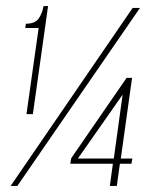

<svg xmlns="http://www.w3.org/2000/svg" viewBox="-20 -611 526 631"><path d="M67 -236 107 -519H63L65 -533Q95 -533 107 -550Q119 -567 123 -591H138L88 -236ZM15 0 416 -585H440L37 0ZM341 0 351 -73H211L214 -91L396 -355H414L377 -90H415L412 -73H374L364 0ZM236 -90H354L383 -300Z"/></svg>

Font: Alumni Sans Thin Thin
Style: Italic
Weight: 250
Italic angle: -8°
Version: Version 1.016